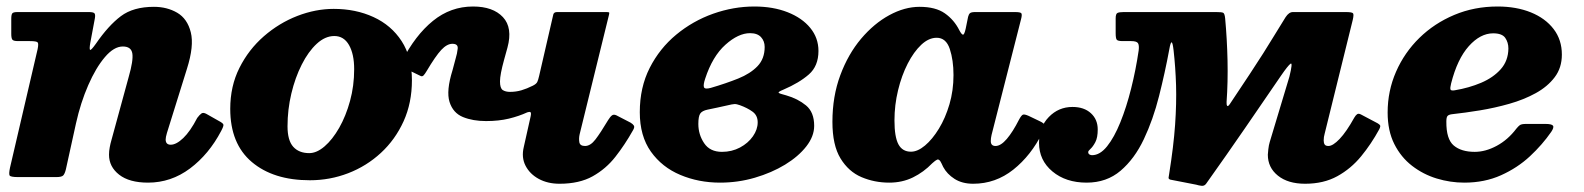

<svg xmlns="http://www.w3.org/2000/svg" viewBox="-20 -558 4992 605"><path d="M35 -520H259.5Q274 -520 277.5 -516.2Q281 -512.5 279 -500.5L264.5 -423Q261 -402.5 264 -400.8Q267 -399 282 -420Q321.5 -477.5 360.8 -507Q400 -536.5 465 -536.5Q506.5 -536.5 538.5 -517.8Q570.5 -499 581.2 -456.2Q592 -413.5 569 -341L506 -139Q502 -125.5 502 -118.5Q502 -102 518 -102Q535.5 -102 557.5 -123Q579.5 -144 601.5 -186.5Q609 -196.5 614.8 -200.5Q620.5 -204.5 630.5 -199L668.5 -177.5Q683 -170 684 -165.2Q685 -160.5 677 -145.5Q638.5 -72 578.8 -27.2Q519 17.5 446.5 17.5Q387.5 17.5 355.5 -7.5Q323.5 -32.5 323.5 -70.5Q323.5 -82 325.8 -94Q328 -106 331 -116L385.5 -315.5Q400.5 -367.5 397 -389.5Q393.5 -411.5 367 -411.5Q339 -411.5 310.5 -378Q282 -344.5 258 -289.5Q234 -234.5 219.5 -169.5L187.5 -24Q184 -10 179 -5Q174 0 157 0H37.5Q13 0 10.2 -5.2Q7.5 -10.5 11.5 -29.5L98.5 -403Q102 -420 98.8 -424.2Q95.5 -428.5 74 -428.5H37Q22.5 -428.5 19 -433Q15.5 -437.5 15.5 -451.5V-498.5Q15.5 -512 18.8 -516Q22 -520 35 -520Z M705.5 -215Q705.5 -286.5 734.5 -344.2Q763.5 -402 811.5 -443.8Q859.5 -485.5 917 -507.8Q974.5 -530 1031.5 -530Q1101 -530 1157 -504.2Q1213 -478.5 1245.5 -428.5Q1278 -378.5 1278 -305Q1278 -234 1251.8 -176Q1225.5 -118 1180.2 -76.2Q1135 -34.5 1077.2 -12.2Q1019.5 10 956.5 10Q841.5 10 773.5 -47.5Q705.5 -105 705.5 -215ZM886 -160Q886 -115.5 904 -95.5Q922 -75.5 954.5 -75.5Q978 -75.5 1002.8 -96.8Q1027.5 -118 1048.8 -155.2Q1070 -192.5 1083 -240Q1096 -287.5 1096 -340Q1096 -387.5 1079.8 -416Q1063.5 -444.5 1033.5 -444.5Q1004.5 -444.5 978 -420Q951.5 -395.5 930.8 -354.5Q910 -313.5 898 -263Q886 -212.5 886 -160Z M1246.5 -365Q1288.5 -447 1344.2 -492.2Q1400 -537.5 1470.5 -537.5Q1533.5 -537.5 1564.8 -504Q1596 -470.5 1579 -408L1568.5 -370Q1555.5 -323 1555.5 -301.5Q1555.5 -280 1564.2 -274.2Q1573 -268.5 1587 -268.5Q1606 -268.5 1623 -273.5Q1640 -278.5 1659 -288Q1670 -293.5 1673 -299.8Q1676 -306 1679 -319.5L1723.5 -512.5Q1725.5 -520 1735.5 -520H1890.5Q1898 -520 1899.2 -518.8Q1900.5 -517.5 1899 -511.5L1806.5 -135Q1803.5 -122 1805.5 -110Q1807.5 -98 1823.5 -98Q1840.5 -98 1856.2 -118.5Q1872 -139 1896.5 -180Q1903 -190.5 1908.5 -194.5Q1914 -198.5 1922.5 -194.5L1967 -171.5Q1974.5 -167 1977.5 -162Q1980.5 -157 1974 -146.5Q1949 -102 1919.2 -64Q1889.5 -26 1847.5 -2.5Q1805.5 21 1743 21Q1706 21 1677.8 5.8Q1649.5 -9.5 1636 -35.8Q1622.5 -62 1630.5 -95L1652 -191Q1654.5 -202.5 1651.5 -204.5Q1648.5 -206.5 1641.5 -204Q1615.5 -192 1583.5 -184.2Q1551.5 -176.5 1511.5 -176.5Q1470 -176.5 1438.8 -189.2Q1407.5 -202 1396.5 -236.8Q1385.5 -271.5 1406 -337L1416 -374.5Q1420.5 -389 1422.2 -404.5Q1424 -420 1405.5 -420Q1388.5 -420 1370.5 -400.8Q1352.5 -381.5 1324 -333.5Q1319 -325 1314.5 -320.2Q1310 -315.5 1303.5 -319.5L1251 -345Q1242 -351 1242 -353.8Q1242 -356.5 1246.5 -365Z M1996 -204.5Q1996 -282.5 2027.2 -344Q2058.5 -405.5 2110.8 -448.8Q2163 -492 2227.2 -514.8Q2291.5 -537.5 2357 -537.5Q2416 -537.5 2461.8 -519.5Q2507.5 -501.5 2533.2 -470Q2559 -438.5 2559 -397.5Q2559 -350 2528.8 -323.5Q2498.5 -297 2448.5 -275.5Q2431.5 -268.5 2433.5 -265.8Q2435.5 -263 2457.5 -257.5Q2494 -247 2519.8 -225.8Q2545.5 -204.5 2545.5 -161.5Q2545.5 -128.5 2520.8 -96.8Q2496 -65 2453.8 -39.2Q2411.5 -13.5 2358.5 2Q2305.5 17.5 2249 17.5Q2181.5 17.5 2123.8 -6.8Q2066 -31 2031 -80.2Q1996 -129.5 1996 -204.5ZM2219.5 -281Q2267.5 -295 2306 -310.5Q2344.5 -326 2367 -349.5Q2389.5 -373 2389.5 -410Q2389.5 -428.5 2378 -441Q2366.5 -453.5 2343.5 -453.5Q2306.5 -453.5 2265.8 -417Q2225 -380.5 2202 -310Q2195.5 -290.5 2198.2 -283.2Q2201 -276 2219.5 -281ZM2274.5 -226.5Q2258 -222.5 2240.5 -219Q2223 -215.5 2209.5 -212.5Q2192.5 -209 2186.5 -200.2Q2180.5 -191.5 2180.5 -167.5Q2180.5 -134 2198.8 -106.8Q2217 -79.5 2255 -79.5Q2286 -79.5 2311.8 -93.2Q2337.5 -107 2352.5 -128.5Q2367.5 -150 2367.5 -172.5Q2367.5 -194.5 2351.2 -206.2Q2335 -218 2311.5 -226.5Q2301 -230.5 2293.8 -230Q2286.5 -229.5 2274.5 -226.5Z M3265 -140.5Q3229 -68 3173 -23.5Q3117 21 3046.5 21Q3012 21 2988 5.8Q2964 -9.5 2952 -32Q2949 -39 2946.8 -43Q2944.5 -47 2943 -50Q2938 -57 2933 -55Q2928 -53 2917.5 -43.5Q2890.5 -15.5 2856.8 1Q2823 17.5 2782 17.5Q2735.5 17.5 2694.8 0.2Q2654 -17 2628.5 -58.8Q2603 -100.5 2603 -174Q2603 -254.5 2627.8 -321Q2652.5 -387.5 2693.2 -435.8Q2734 -484 2782.2 -510.2Q2830.5 -536.5 2877.5 -536.5Q2928 -536.5 2957.2 -516Q2986.5 -495.5 3003 -462.5Q3009.5 -450 3014 -448.8Q3018.5 -447.5 3023 -468L3030.5 -505Q3032.5 -513 3036.5 -516.5Q3040.5 -520 3053 -520H3179Q3196 -520 3198.5 -515.8Q3201 -511.5 3197.5 -498L3104.5 -133Q3102 -122.5 3102 -113.5Q3102 -98 3117 -98Q3133.5 -98 3152.5 -120.2Q3171.5 -142.5 3191 -181Q3198.5 -195 3203.5 -196.8Q3208.5 -198.5 3221 -193L3255.5 -176.5Q3270.5 -169.5 3272.2 -163.5Q3274 -157.5 3265 -140.5ZM2984.5 -321.5Q2984.5 -368.5 2972.8 -403.8Q2961 -439 2931.5 -439Q2906.5 -439 2883 -417Q2859.5 -395 2840.2 -357.5Q2821 -320 2809.8 -273.5Q2798.5 -227 2798.5 -178.5Q2798.5 -126.5 2811 -103.2Q2823.5 -80 2850.5 -80Q2871.5 -80 2894.8 -99.5Q2918 -119 2938.5 -152.5Q2959 -186 2971.8 -229.5Q2984.5 -273 2984.5 -321.5Z M4242.5 -495 4154 -136.5Q4151 -126.5 4151 -115.5Q4151 -107.5 4154 -102.8Q4157 -98 4166 -98Q4180 -98 4201.2 -120.2Q4222.5 -142.5 4247.5 -187.5Q4251.5 -194.5 4256.2 -198Q4261 -201.5 4269 -197L4321 -169.5Q4327 -166 4328.8 -162.8Q4330.5 -159.5 4326 -150.5Q4301 -104.5 4269 -65.5Q4237 -26.5 4194 -2.8Q4151 21 4092.5 21Q4038.5 21 4006.8 -4.5Q3975 -30 3975 -70.5Q3975 -74 3976.5 -87.5Q3978 -101 3981 -110.5L4043 -316.5Q4054.5 -363 4046.5 -357.2Q4038.5 -351.5 4016.5 -319.5Q3959 -235.5 3903 -154Q3847 -72.5 3780.5 21Q3775 28.5 3766.2 27.5Q3757.5 26.5 3749.5 24L3667.5 8Q3662 6 3662.2 2Q3662.5 -2 3664 -9.5Q3678 -97 3682.8 -165Q3687.5 -233 3685.8 -289.8Q3684 -346.5 3678 -399.5Q3672.5 -448 3664.5 -402.5Q3651 -329.5 3632.2 -255.2Q3613.5 -181 3584.2 -119.2Q3555 -57.5 3511 -20Q3467 17.5 3404 17.5Q3338.5 17.5 3296.2 -17.8Q3254 -53 3254 -108Q3254 -157.5 3284.8 -189.2Q3315.5 -221 3359.5 -221Q3396 -221 3417.5 -201.2Q3439 -181.5 3439 -150Q3439 -124.5 3431.5 -110.2Q3424 -96 3416.5 -89.2Q3409 -82.5 3409 -79Q3409 -73.5 3413 -71.2Q3417 -69 3421 -69Q3446 -69 3468.5 -97Q3491 -125 3510.2 -172.5Q3529.5 -220 3544.2 -278.8Q3559 -337.5 3568 -399Q3570 -415.5 3565.8 -422Q3561.5 -428.5 3544.5 -428.5H3518Q3502 -428.5 3498.8 -433Q3495.5 -437.5 3495.5 -453.5V-500Q3495.5 -514.5 3501.2 -517.2Q3507 -520 3520.5 -520H3812.5Q3829.5 -520 3834.2 -517.8Q3839 -515.5 3840.5 -500Q3846.5 -435 3848 -367.5Q3849.5 -300 3845 -236.5Q3844.5 -227.5 3847 -224.5Q3849.5 -221.5 3855.5 -230.5Q3893.5 -287 3918.2 -324.8Q3943 -362.5 3960.8 -390.5Q3978.5 -418.5 3994.5 -444.8Q4010.5 -471 4031 -504Q4041.5 -520 4054 -520H4221Q4240.5 -520 4243.5 -516Q4246.5 -512 4242.5 -495Z M4352.5 -203.5Q4352.5 -271.5 4379 -332Q4405.5 -392.5 4452.5 -438.5Q4499.5 -484.5 4562.5 -511Q4625.5 -537.5 4699 -537.5Q4758 -537.5 4803.8 -519Q4849.5 -500.5 4875.5 -466.5Q4901.5 -432.5 4901.5 -386Q4901.5 -344.5 4879 -314.8Q4856.5 -285 4819.2 -264.5Q4782 -244 4736.2 -231Q4690.5 -218 4643.2 -210.2Q4596 -202.5 4554.5 -198Q4544 -196.5 4540.8 -192Q4537.5 -187.5 4537.5 -175Q4537 -119.5 4560.8 -99.5Q4584.5 -79.5 4627 -79.5Q4661 -79.5 4696.2 -98.5Q4731.5 -117.5 4758 -152.5Q4764 -160 4769.2 -163.8Q4774.5 -167.5 4789 -167.5H4849.5Q4869.5 -167.5 4873.5 -162Q4877.5 -156.5 4868 -142.5Q4840 -102 4800.8 -65.5Q4761.5 -29 4709.8 -5.8Q4658 17.5 4594 17.5Q4550 17.5 4507.2 4.5Q4464.5 -8.5 4429.5 -35.5Q4394.5 -62.5 4373.5 -104.2Q4352.5 -146 4352.5 -203.5ZM4564 -273.5Q4609 -281 4647.2 -297.2Q4685.5 -313.5 4709 -340Q4732.5 -366.5 4733 -405Q4733 -424.5 4723 -438.8Q4713 -453 4685 -453Q4644.5 -453 4608.2 -412.5Q4572 -372 4552.5 -295Q4549 -281 4550.5 -276.2Q4552 -271.5 4564 -273.5Z"/></svg>

Font: Besley* Heavy
Style: Italic
Weight: 800
Italic angle: -13°
Designer: Owen Earl
Foundry: indestructible type*
Version: Version 3.000; ttfautohint (v1.8.3)